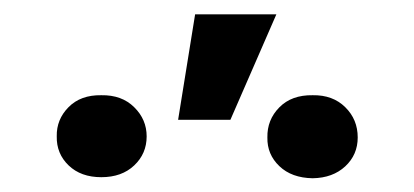

<svg xmlns="http://www.w3.org/2000/svg" viewBox="-20 -860 584 271"><path d="M231.4 -690.9 255.4 -839.8H370.1L305.2 -690.9ZM60.1 -667.5Q59.6 -691.4 76.7 -708.7Q93.8 -726.1 123 -725.6Q151.9 -726.1 169.4 -708.7Q187 -691.4 187 -667.5Q187 -643.1 169.4 -626.5Q151.9 -609.9 123 -609.9Q94.2 -609.9 76.9 -626.5Q59.6 -643.1 60.1 -667.5ZM357.4 -666Q356.9 -690.9 374.3 -708.5Q391.6 -726.1 421.4 -725.6Q449.7 -726.1 467.3 -708.7Q484.9 -691.4 484.9 -666Q484.9 -641.6 467.3 -625.2Q449.7 -608.9 421.4 -608.4Q391.6 -608.9 374.3 -625.5Q356.9 -642.1 357.4 -666Z"/></svg>

Font: Inter Cardless Tabular Medium
Style: Regular
Weight: 500
Designer: Rasmus Andersson
Foundry: rsms
Version: Version 4.000;git-4fc901f